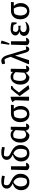

<svg xmlns="http://www.w3.org/2000/svg" viewBox="2150 -2949 809 5149"><g transform="rotate(-90 2554.5 -374.5)"><path d="M244 10Q179 10 130.5 -17.5Q82 -45 55 -95Q28 -145 28 -213Q28 -297 78 -357.5Q128 -418 211 -435Q136 -471 103.5 -509Q71 -547 71 -597Q71 -667 124.5 -705.5Q178 -744 274 -744Q351 -744 418 -723L407 -651Q352 -662 301 -667.5Q250 -673 201 -674Q194 -674 187 -674Q161 -642 161 -602Q161 -574 171.5 -554Q182 -534 207.5 -516.5Q233 -499 280 -478Q376 -433 422.5 -372.5Q469 -312 469 -231Q469 -160 440.5 -105.5Q412 -51 361.5 -20.5Q311 10 244 10ZM130 -225Q130 -146 162 -100.5Q194 -55 250 -55Q289 -55 332 -75Q367 -142 367 -231Q367 -367 246 -419Q192 -393 161 -342Q130 -291 130 -225Z M566 -47 579 -485H670V-75L764 -82Q759 -40 729 -16.5Q699 7 662 7Q635 7 609 -6.5Q583 -20 566 -47Z M1015 10Q950 10 901.5 -17.5Q853 -45 826 -95Q799 -145 799 -213Q799 -297 849 -357.5Q899 -418 982 -435Q907 -471 874.5 -509Q842 -547 842 -597Q842 -667 895.5 -705.5Q949 -744 1045 -744Q1122 -744 1189 -723L1178 -651Q1123 -662 1072 -667.5Q1021 -673 972 -674Q965 -674 958 -674Q932 -642 932 -602Q932 -574 942.5 -554Q953 -534 978.5 -516.5Q1004 -499 1051 -478Q1147 -433 1193.5 -372.5Q1240 -312 1240 -231Q1240 -160 1211.5 -105.5Q1183 -51 1132.5 -20.5Q1082 10 1015 10ZM901 -225Q901 -146 933 -100.5Q965 -55 1021 -55Q1060 -55 1103 -75Q1138 -142 1138 -231Q1138 -367 1017 -419Q963 -393 932 -342Q901 -291 901 -225Z M1518 8Q1511 9 1502 9Q1442 9 1397.5 -21.5Q1353 -52 1329 -106.5Q1305 -161 1305 -233Q1305 -311 1333.5 -370Q1362 -429 1410.5 -461.5Q1459 -494 1520 -494Q1562 -494 1593 -475.5Q1624 -457 1645 -429L1649 -490H1730L1724 -75L1816 -82Q1809 -37 1783 -15Q1757 7 1726 7Q1692 7 1662 -19Q1632 -45 1624 -94Q1600 -59 1573 -34.5Q1546 -10 1518 8ZM1405 -242Q1405 -163 1436.5 -121Q1468 -79 1522 -79Q1545 -79 1571.5 -90.5Q1598 -102 1624 -129L1640 -361Q1621 -385 1591 -405Q1561 -425 1514 -425Q1478 -425 1442 -411Q1423 -376 1414 -332Q1405 -288 1405 -242Z M2289 -222Q2289 -154 2261.5 -101.5Q2234 -49 2185 -19.5Q2136 10 2072 10Q2006 10 1957 -20.5Q1908 -51 1880.5 -106Q1853 -161 1853 -235Q1853 -311 1882 -367Q1911 -423 1964 -454Q2017 -485 2089 -485H2317L2313 -409H2210Q2289 -334 2289 -222ZM2086 -409Q2061 -409 2036.5 -402.5Q2012 -396 1993 -384Q1974 -344 1965 -307Q1956 -270 1956 -234Q1956 -151 1989 -102.5Q2022 -54 2077 -54Q2131 -54 2162.5 -101Q2194 -148 2194 -233Q2194 -283 2181.5 -323Q2169 -363 2141 -409Z M2428 0 2441 -377 2389 -448Q2422 -467 2459.5 -479.5Q2497 -492 2535 -496V0ZM2741 8 2553 -251Q2595 -310 2642.5 -369.5Q2690 -429 2742 -485H2825V-451L2765 -417Q2735 -382 2705.5 -346Q2676 -310 2648 -271L2847 -16Q2819 -8 2793.5 -1.5Q2768 5 2741 8Z M3073 8Q3066 9 3057 9Q2997 9 2952.5 -21.5Q2908 -52 2884 -106.5Q2860 -161 2860 -233Q2860 -311 2888.5 -370Q2917 -429 2965.5 -461.5Q3014 -494 3075 -494Q3117 -494 3148 -475.5Q3179 -457 3200 -429L3204 -490H3285L3279 -75L3371 -82Q3364 -37 3338 -15Q3312 7 3281 7Q3247 7 3217 -19Q3187 -45 3179 -94Q3155 -59 3128 -34.5Q3101 -10 3073 8ZM2960 -242Q2960 -163 2991.5 -121Q3023 -79 3077 -79Q3100 -79 3126.5 -90.5Q3153 -102 3179 -129L3195 -361Q3176 -385 3146 -405Q3116 -425 3069 -425Q3033 -425 2997 -411Q2978 -376 2969 -332Q2960 -288 2960 -242Z M3800 -77 3884 -85Q3885 -41 3861.5 -17Q3838 7 3809 7Q3783 7 3758 -16Q3733 -39 3720 -85L3638 -375L3515 0H3409V-18L3605 -491L3593 -532Q3569 -618 3536 -658L3422 -643L3407 -719Q3454 -744 3494 -744Q3545 -744 3586 -702Q3627 -660 3651 -578Z M3918 -47 3931 -485H4022V-75L4116 -82Q4111 -40 4081 -16.5Q4051 7 4014 7Q3987 7 3961 -6.5Q3935 -20 3918 -47ZM3965 -524 3929 -533 3961 -750 3970 -759 4042 -737Q4026 -682 4007 -629Q3988 -576 3965 -524Z M4352 9Q4270 9 4218 -30.5Q4166 -70 4166 -133Q4166 -181 4198 -216Q4230 -251 4286 -260Q4238 -268 4208 -296.5Q4178 -325 4178 -364Q4178 -423 4227.5 -459Q4277 -495 4365 -495Q4405 -495 4445 -488.5Q4485 -482 4531 -465L4528 -335H4491L4461 -414Q4402 -429 4346 -429Q4323 -429 4300 -426Q4273 -394 4273 -361Q4273 -321 4305 -302Q4337 -283 4378 -283L4439 -289V-224L4366 -233Q4325 -233 4296 -209.5Q4267 -186 4267 -149Q4267 -109 4298.5 -87Q4330 -65 4386 -65Q4421 -65 4458.5 -73Q4496 -81 4538 -100L4546 -82Q4470 9 4352 9Z M5047 -222Q5047 -154 5019.5 -101.5Q4992 -49 4943 -19.5Q4894 10 4830 10Q4764 10 4715 -20.5Q4666 -51 4638.5 -106Q4611 -161 4611 -235Q4611 -311 4640 -367Q4669 -423 4722 -454Q4775 -485 4847 -485H5075L5071 -409H4968Q5047 -334 5047 -222ZM4844 -409Q4819 -409 4794.5 -402.5Q4770 -396 4751 -384Q4732 -344 4723 -307Q4714 -270 4714 -234Q4714 -151 4747 -102.5Q4780 -54 4835 -54Q4889 -54 4920.5 -101Q4952 -148 4952 -233Q4952 -283 4939.5 -323Q4927 -363 4899 -409Z"/></g></svg>

Font: Piazzolla Medium
Style: Regular
Weight: 500
Designer: Juan Pablo del Peral
Foundry: Huerta Tipografica
Version: Version 1.330